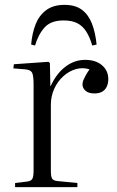

<svg xmlns="http://www.w3.org/2000/svg" viewBox="-20 -769 482 789"><path d="M42 0V-17L92 -23Q108 -25 113 -34.5Q118 -44 118 -69V-422Q118 -458 112 -470Q106 -482 84 -484L35 -488L37 -505L179 -515L185 -510L187 -415H188Q212 -467 249 -495Q286 -523 330 -523Q373 -523 399 -501Q425 -479 425 -444Q425 -426 418.5 -412.5Q412 -399 399.5 -392Q387 -385 368 -385Q344 -385 331.5 -396Q319 -407 319 -422Q319 -431 322.5 -439.5Q326 -448 332 -459Q338 -470 348 -484Q320 -493 292 -485Q264 -477 240.5 -456Q217 -435 203 -404.5Q189 -374 189 -338V-68Q189 -45 193.5 -36Q198 -27 216 -25L298 -17V0ZM245 -749Q290 -749 317 -728.5Q344 -708 358 -671.5Q372 -635 377 -586L359 -582Q349 -617 334 -640Q319 -663 297 -674Q275 -685 241 -685Q190 -685 164 -657Q138 -629 124 -582L108 -586Q112 -633 126.5 -669.5Q141 -706 170 -727.5Q199 -749 245 -749Z"/></svg>

Font: Literata 60pt Light
Style: Regular
Weight: 300
Designer: Latin by Veronika Burian and Jose Scaglione. Greek by Irene Vlachou. Cyrillic by Vera Evstafieva.
Foundry: TypeTogether
Version: Version 3.103;gftools[0.9.29]